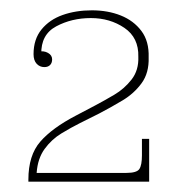

<svg xmlns="http://www.w3.org/2000/svg" viewBox="-20 -707 345 372"><path d="M35 -359Q35 -406 58 -432.5Q81 -459 127 -483L165 -503Q182 -512 201.5 -523.5Q221 -535 235 -553Q249 -571 248 -597L268 -596Q269 -566 254.5 -546Q240 -526 217.5 -512.5Q195 -499 172 -487L134 -468Q118 -460 99 -448.5Q80 -437 66.5 -418.5Q53 -400 51 -372L35 -355ZM35 -355V-359L51 -372H269V-355ZM225 -372Q245 -372 250 -379.5Q255 -387 255 -406V-438H269V-372ZM66 -577Q57 -577 51 -583.5Q45 -590 45 -602Q45 -631 60.5 -650Q76 -669 101.5 -678Q127 -687 158 -687Q189 -687 214 -677Q239 -667 254 -647Q269 -627 268 -596L248 -597Q249 -634 221 -653Q193 -672 156 -672Q119 -672 89 -656Q59 -640 60 -602L55 -607Q65 -609 73 -604.5Q81 -600 81 -592Q81 -585 77 -581Q73 -577 66 -577Z"/></svg>

Font: Montagu Slab 144pt Thin
Style: Regular
Weight: 250
Version: Version 1.000